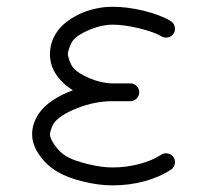

<svg xmlns="http://www.w3.org/2000/svg" viewBox="-20 -559 624 579"><path d="M130.6 -396.2Q130.6 -422.9 142.1 -446.3Q153.6 -469.7 172.6 -486.3Q191.7 -502.9 216.1 -514.9Q240.5 -526.9 266.8 -532.7Q293.2 -538.6 319.1 -538.6Q364 -538.6 413.7 -526.5Q463.4 -514.4 494.9 -495.4Q504.2 -489.7 506.8 -478.6Q509.5 -467.5 503.9 -458.3Q498.3 -449 487.2 -446.4Q476.1 -443.8 466.8 -449.5Q444.8 -462.6 399.8 -473.6Q354.7 -484.6 319.1 -484.6Q287.1 -484.6 250.7 -469.6Q214.4 -454.6 200.2 -437Q194.8 -430.4 189.7 -416.7Q184.6 -403.1 184.6 -396.2Q184.6 -389.4 189.7 -375.7Q194.8 -362.1 200.2 -355.5Q214.4 -337.9 250.7 -322.8Q287.1 -307.6 319.1 -307.6H373Q384 -307.6 392 -299.7Q399.9 -291.7 399.9 -280.8Q399.9 -269.8 392 -261.8Q384 -253.9 373 -253.9H319.1Q266.1 -253.9 212.8 -232.8Q159.4 -211.7 142.1 -187Q138.2 -181.6 134.4 -170.2Q130.6 -158.7 130.6 -153.8Q130.6 -141.8 145.4 -120.6Q160.2 -99.4 180.4 -87.4Q202.1 -74.7 244.4 -64.3Q286.6 -54 319.1 -54Q360.8 -54 400.4 -64.5Q439.9 -75 465.8 -92.3Q474.9 -98.4 486 -96.2Q497.1 -94 503.2 -85Q509.3 -75.9 507.1 -64.8Q504.9 -53.7 495.8 -47.6Q462.6 -25.4 416.6 -12.7Q370.6 0 319.1 0Q277.6 0 230.7 -11.5Q183.8 -22.9 153.3 -41Q121.1 -59.8 99 -91.1Q76.9 -122.3 76.9 -153.8Q76.9 -187.7 98.1 -218Q113.3 -239.5 139.8 -257.1Q166.3 -274.7 200 -286.9Q170.2 -304.4 150.4 -332.8Q130.6 -361.1 130.6 -396.2Z"/></svg>

Font: Tecnico
Style: Fino
Weight: 400
Version: Version 1.3